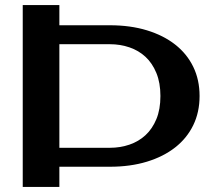

<svg xmlns="http://www.w3.org/2000/svg" viewBox="-20 -730 850 760"><path d="M415 -630Q496 -630 561.5 -610Q627 -590 673.5 -553.5Q720 -517 745 -465.5Q770 -414 770 -350Q770 -286 745 -234.5Q720 -183 673.5 -146.5Q627 -110 561.5 -90Q496 -70 415 -70H215V10H70V-710H215V-630ZM215 -555V-145H415Q456 -145 492.5 -157.5Q529 -170 556 -195Q583 -220 599 -258.5Q615 -297 615 -350Q615 -402 599 -441Q583 -480 556 -505Q529 -530 492.5 -542.5Q456 -555 415 -555Z"/></svg>

Font: Prosto One
Style: Regular
Weight: 400
Designer: Pavel Emelyanov and Jovanny lemonad
Foundry: Pavel Emelyanov and Jovanny Lemonad
Version: Version 1.001